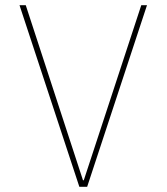

<svg xmlns="http://www.w3.org/2000/svg" viewBox="-20 -718 640 738"><path d="M285 0 55 -698H79L299 -25H302L523 -698H545L315 0Z"/></svg>

Font: IBM Plex Mono Thin
Style: Regular
Weight: 100
Monospace: yes
Designer: Mike Abbink, Paul van der Laan, Pieter van Rosmalen
Foundry: Bold Monday
Version: Version 2.3